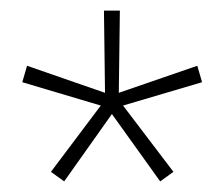

<svg xmlns="http://www.w3.org/2000/svg" viewBox="-20 -767 423 362"><path d="M101 -425 76 -443 170 -568 22 -612 31 -643 178 -592 176 -747H206L204 -592L352 -643L361 -612L212 -568L307 -443L282 -425L191 -552Z"/></svg>

Font: IBM Plex Sans KR ExtLt
Style: Regular
Weight: 200
Designer: Mike Abbink; Paul van der Laan; Pieter van Rosmalen; Wujin Sim; Chorong Kim; Dohee Lee;
Foundry: Sandoll Inc.
Version: Version 1.002